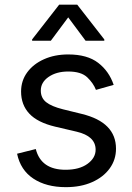

<svg xmlns="http://www.w3.org/2000/svg" viewBox="-20 -784 563 816"><path d="M463.1 -423.3 387.8 -402Q376.8 -430.4 350.9 -455.3Q324.9 -480.1 269.9 -480.1Q219.8 -480.1 186.6 -457.2Q153.4 -434.3 153.4 -399.1Q153.4 -367.9 176.1 -349.8Q198.9 -331.7 247.2 -319.6L328.1 -299.7Q473 -264.2 473 -152Q473 -105.1 446.2 -68.2Q419.4 -31.2 371.4 -9.9Q323.5 11.4 259.9 11.4Q176.5 11.4 121.8 -24.9Q67.1 -61.1 52.6 -130.7L132.1 -150.6Q154.5 -62.5 258.5 -62.5Q317.1 -62.5 351.7 -87.5Q386.4 -112.6 386.4 -147.7Q386.4 -205.6 305.4 -224.4L214.5 -245.7Q139.6 -263.5 104.6 -301Q69.6 -338.4 69.6 -394.9Q69.6 -441.1 95.7 -476.6Q121.8 -512.1 167.1 -532.3Q212.4 -552.6 269.9 -552.6Q350.9 -552.6 397.2 -517Q443.5 -481.5 463.1 -423.3ZM343.8 -610.8 269.9 -710.2 196 -610.8H116.5V-616.5L231.5 -764.2H308.2L423.3 -616.5V-610.8Z"/></svg>

Font: Inter Alia
Style: Regular
Weight: 400
Designer: Rasmus Andersson (Latin, Greek, Cyrillic etc.) and Evan from Shavian.info (Shavian, old style figures)
Foundry: Shavian.info
Version: Version 0.001;git-37ab20767